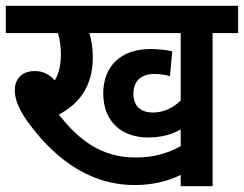

<svg xmlns="http://www.w3.org/2000/svg" viewBox="-20 -642 841 662"><path d="M713 -528H801V-622H0V-528H180C186 -507 190 -481 190 -455C190 -421 184 -390 169 -365C150 -386 128 -397 100 -397C50 -397 31 -364 31 -331C31 -305 40 -274 70 -230C156 -108 278 -4 444 -4C501 -4 555 -15 603 -39V0H713ZM507 -254C469 -254 440 -273 440 -319C440 -362 466 -387 513 -387C532 -387 551 -384 566 -379L574 -465C555 -470 520 -473 499 -473C397 -473 336 -414 336 -320C336 -222 400 -168 491 -168C538 -168 574 -179 603 -196V-138C557 -113 510 -99 447 -99C332 -99 253 -157 183 -247C252 -284 300 -343 300 -444C300 -478 295 -505 288 -528H603V-295C577 -271 546 -254 507 -254Z"/></svg>

Font: Noto Sans SemiCondensed SemiBold
Style: Italic
Weight: 600
Width: 4
Italic angle: -12°
Designer: Monotype Design Team
Foundry: Monotype Imaging Inc.
Version: Version 2.013